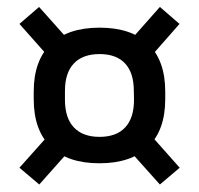

<svg xmlns="http://www.w3.org/2000/svg" viewBox="-20 -576 558 538"><path d="M258.5 -118.5Q169 -118.5 121.8 -165Q74.5 -211.5 74.5 -298V-319.5Q74.5 -406 122 -452.2Q169.5 -498.5 259 -498.5Q348.5 -498.5 395.8 -452.2Q443 -406 443 -319.5V-298Q443 -211.5 395.5 -165Q348 -118.5 258.5 -118.5ZM259 -192.5Q306 -192.5 330.8 -219Q355.5 -245.5 355.5 -296.5L355 -321Q355 -372 330.5 -398.2Q306 -424.5 259 -424.5Q212 -424.5 187 -398.2Q162 -372 162 -321V-296.5Q162 -245.5 187 -219Q212 -192.5 259 -192.5ZM335 -163 389.5 -212 483.5 -106 428 -59ZM130 -213 182.5 -163 90 -59 34.5 -106ZM181 -454 124.5 -407.5 34.5 -509 89.5 -556.5ZM389 -402 335 -451.5 428 -556.5 483 -509Z"/></svg>

Font: Anek Kannada Medium
Style: Regular
Weight: 500
Designer: Vaishnavi Murthy, Maithili Shingre (Kannada) & Yesha Goshar (Latin)
Foundry: Ek Type
Version: Version 1.003